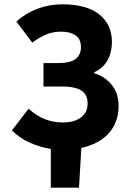

<svg xmlns="http://www.w3.org/2000/svg" viewBox="-20 -684 604 892"><path d="M216 188V8Q167 0 121 -20Q75 -40 35 -78L113 -179Q150 -145 189.5 -130Q229 -115 273 -115Q324 -115 355.5 -138Q387 -161 387 -203Q387 -245 358 -263.5Q329 -282 269 -282H182V-391H249Q308 -391 332 -410.5Q356 -430 356 -465Q356 -503 330.5 -520Q305 -537 264 -537Q226 -537 194 -523.5Q162 -510 130 -486L56 -584Q100 -623 154.5 -643.5Q209 -664 269 -664Q382 -664 441 -617Q500 -570 500 -489Q500 -441 479.5 -404Q459 -367 417 -348V-344Q466 -330 498.5 -290.5Q531 -251 531 -192Q531 -152 518.5 -119.5Q506 -87 483 -62.5Q460 -38 428 -21.5Q396 -5 358 3L347 188Z"/></svg>

Font: hySource Sans Pro
Style: Bold
Weight: 700
Designer: Paul D. Hunt
Foundry: Adobe Systems Incorporated
Version: Version 2.021;PS 2.000;hotconv 1.0.86;makeotf.lib2.5.63406